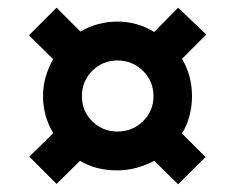

<svg xmlns="http://www.w3.org/2000/svg" viewBox="-20 -603 612 499"><path d="M91.8 -353Q91.8 -379.4 98.9 -403.8Q106 -428.2 118.2 -449.2L55.2 -511.2L127 -583L189 -521Q233.9 -546.9 285.2 -546.9Q336.4 -546.9 380.9 -520L442.9 -583L516.1 -513.2L453.1 -450.2Q479 -406.2 479 -353Q479 -300.3 453.1 -255.9L514.2 -194.8L442.9 -124L380.9 -185.1Q359.9 -173.8 335.4 -167Q311 -160.2 285.2 -160.2Q228.5 -160.2 188 -185.1L127 -125L56.2 -195.8L118.2 -256.8Q91.8 -302.2 91.8 -353ZM192.9 -353Q192.9 -314.5 219.7 -287.8Q246.6 -261.2 285.2 -261.2Q324.2 -261.2 351.6 -287.8Q378.9 -314.5 378.9 -353Q378.9 -392.1 351.6 -418.9Q324.2 -445.8 285.2 -445.8Q246.6 -445.8 219.7 -418.9Q192.9 -392.1 192.9 -353Z"/></svg>

Font: Open Sans
Style: Bold
Weight: 700
Designer: Monotype Design Team
Foundry: Monotype Imaging Inc.
Version: Version 3.000; ttfautohint (v1.8.4)